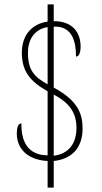

<svg xmlns="http://www.w3.org/2000/svg" viewBox="-20 -780 465 879"><path d="M198 -43V79H226V-43C304 -51 358 -99 358 -191C358 -253 342 -317 226 -379V-658C313 -662 328 -586 328 -521C341 -521 349 -537 349 -567C349 -632 311 -684 226 -683V-760H198V-681C131 -672 80 -624 80 -539C80 -452 119 -407 198 -362V-69C125 -69 76 -112 78 -215C59 -215 57 -185 57 -168C57 -104 101 -48 198 -43ZM198 -656V-394C137 -428 108 -458 108 -538C108 -599 137 -646 198 -656ZM226 -67V-347C297 -310 330 -264 330 -195C330 -124 296 -76 226 -67Z"/></svg>

Font: Noto Serif Sinhala ExtraCondensed Thin
Style: Regular
Weight: 100
Width: 2
Designer: Jelle Bosma - Monotype Design Team
Foundry: Monotype Imaging Inc.
Version: Version 2.007